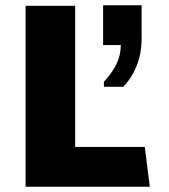

<svg xmlns="http://www.w3.org/2000/svg" viewBox="-20 -708 640 728"><path d="M77 0V-686H265V-151H529L548 0ZM374 -379V-398Q404 -430 421 -464Q438 -498 438 -537H371V-688H517V-560Q517 -508 499.5 -462Q482 -416 448 -379Z"/></svg>

Font: Chivo Mono Medium ExtraBold
Style: Regular
Weight: 800
Monospace: yes
Version: Version 1.008